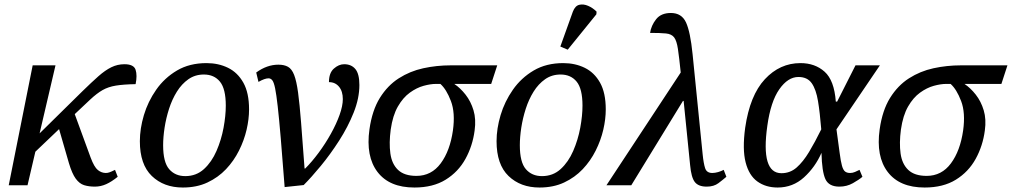

<svg xmlns="http://www.w3.org/2000/svg" viewBox="-20 -828 4522 858"><path d="M19 0 126 -536H228L157 -232L349 -421Q390 -461 420 -487.5Q450 -514 477.5 -527.5Q505 -541 536 -541Q578 -541 586 -516Q594 -491 586 -452Q532 -451 498 -445.5Q464 -440 438.5 -425.5Q413 -411 383 -383L314 -318L385 -124Q401 -81 417.5 -68Q434 -55 453 -55Q461 -55 469.5 -58Q478 -61 494 -69L506 -38Q479 -16 454.5 -5Q430 6 404 6Q377 6 356 -0.5Q335 -7 318.5 -29.5Q302 -52 288 -99L244 -251L138 -150L103 0Z M797 10Q712 10 658.5 -41.5Q605 -93 605 -197Q605 -253 623 -313.5Q641 -374 678 -427Q715 -480 771 -513Q827 -546 903 -546Q956 -546 999 -525Q1042 -504 1067.5 -458.5Q1093 -413 1093 -339Q1093 -296 1082 -248.5Q1071 -201 1048 -155Q1025 -109 990 -72Q955 -35 907 -12.5Q859 10 797 10ZM808 -41Q857 -41 891.5 -72.5Q926 -104 947.5 -153.5Q969 -203 979 -257Q989 -311 989 -356Q989 -431 963 -463Q937 -495 891 -495Q852 -495 822 -474Q792 -453 770.5 -418.5Q749 -384 735.5 -342Q722 -300 715.5 -257.5Q709 -215 709 -179Q709 -103 736 -72Q763 -41 808 -41Z M1125 -504Q1173 -539 1224 -539Q1250 -539 1267 -529.5Q1284 -520 1294.5 -493Q1305 -466 1312 -414.5Q1319 -363 1325.5 -280Q1332 -197 1341 -75H1344Q1374 -105 1404 -145.5Q1434 -186 1458.5 -230Q1483 -274 1497.5 -314.5Q1512 -355 1512 -385Q1512 -420 1495 -440.5Q1478 -461 1450 -461Q1450 -502 1472 -521.5Q1494 -541 1518 -541Q1550 -541 1568 -519.5Q1586 -498 1586 -448Q1586 -389 1560.5 -325Q1535 -261 1495.5 -199.5Q1456 -138 1413.5 -86.5Q1371 -35 1337 -1L1252 8Q1242 -124 1234.5 -212Q1227 -300 1221 -353Q1215 -406 1209.5 -433Q1204 -460 1197 -469Q1190 -478 1180 -478Q1163 -478 1135 -462Z M1832 10Q1720 10 1667 -59.5Q1614 -129 1631 -250Q1643 -335 1677.5 -390.5Q1712 -446 1762 -478Q1812 -510 1871.5 -523Q1931 -536 1994 -536H2202L2175 -453H2010Q2037 -435 2060.5 -405Q2084 -375 2096 -335Q2108 -295 2101 -245Q2092 -176 2060 -118Q2028 -60 1971.5 -25Q1915 10 1832 10ZM1841 -42Q1908 -42 1949.5 -98Q1991 -154 2004 -245Q2015 -324 1995 -376.5Q1975 -429 1948 -453H1928Q1904 -453 1873 -444.5Q1842 -436 1811.5 -414Q1781 -392 1758 -352Q1735 -312 1726 -249Q1718 -189 1724.5 -142Q1731 -95 1759 -68.5Q1787 -42 1841 -42Z M2391 10Q2306 10 2252.5 -41.5Q2199 -93 2199 -197Q2199 -253 2217 -313.5Q2235 -374 2272 -427Q2309 -480 2365 -513Q2421 -546 2497 -546Q2550 -546 2593 -525Q2636 -504 2661.5 -458.5Q2687 -413 2687 -339Q2687 -296 2676 -248.5Q2665 -201 2642 -155Q2619 -109 2584 -72Q2549 -35 2501 -12.5Q2453 10 2391 10ZM2402 -41Q2451 -41 2485.5 -72.5Q2520 -104 2541.5 -153.5Q2563 -203 2573 -257Q2583 -311 2583 -356Q2583 -431 2557 -463Q2531 -495 2485 -495Q2446 -495 2416 -474Q2386 -453 2364.5 -418.5Q2343 -384 2329.5 -342Q2316 -300 2309.5 -257.5Q2303 -215 2303 -179Q2303 -103 2330 -72Q2357 -41 2402 -41ZM2517 -606 2484 -620 2540 -776Q2550 -802 2568.5 -806.5Q2587 -811 2608 -802Q2629 -793 2646 -776L2645 -764Z M2690 0 3022 -504Q3015 -572 3009.5 -609Q3004 -646 2992.5 -661Q2981 -676 2956 -678.5Q2931 -681 2885 -681Q2890 -714 2912 -742Q2934 -770 2978 -770Q3026 -770 3045.5 -728Q3065 -686 3075 -586L3120 -138Q3124 -98 3131 -76.5Q3138 -55 3163 -55Q3175 -55 3189 -59Q3203 -63 3214 -69L3226 -38Q3211 -25 3190.5 -9.5Q3170 6 3138 6Q3101 6 3085 -14.5Q3069 -35 3064 -90L3035 -377H3032L2801 0Z M3455 10Q3402 10 3364.5 -17Q3327 -44 3312 -102.5Q3297 -161 3310 -257Q3331 -402 3398 -474Q3465 -546 3557 -546Q3622 -546 3665 -507.5Q3708 -469 3715 -374H3721L3803 -536H3912L3718 -250Q3727 -185 3732 -146Q3737 -107 3742.5 -87.5Q3748 -68 3756.5 -61.5Q3765 -55 3779 -55Q3790 -55 3800.5 -59.5Q3811 -64 3821 -69L3834 -38Q3819 -25 3791.5 -9.5Q3764 6 3731 6Q3684 6 3668.5 -27.5Q3653 -61 3651 -145Q3623 -81 3573 -35.5Q3523 10 3455 10ZM3472 -54Q3511 -54 3540 -79.5Q3569 -105 3595.5 -149Q3622 -193 3650 -250Q3644 -324 3635.5 -376Q3627 -428 3607.5 -456Q3588 -484 3548 -484Q3501 -484 3462.5 -429Q3424 -374 3409 -266Q3379 -54 3472 -54Z M4112 10Q4000 10 3947 -59.5Q3894 -129 3911 -250Q3923 -335 3957.5 -390.5Q3992 -446 4042 -478Q4092 -510 4151.5 -523Q4211 -536 4274 -536H4482L4455 -453H4290Q4317 -435 4340.5 -405Q4364 -375 4376 -335Q4388 -295 4381 -245Q4372 -176 4340 -118Q4308 -60 4251.5 -25Q4195 10 4112 10ZM4121 -42Q4188 -42 4229.5 -98Q4271 -154 4284 -245Q4295 -324 4275 -376.5Q4255 -429 4228 -453H4208Q4184 -453 4153 -444.5Q4122 -436 4091.5 -414Q4061 -392 4038 -352Q4015 -312 4006 -249Q3998 -189 4004.5 -142Q4011 -95 4039 -68.5Q4067 -42 4121 -42Z"/></svg>

Font: NotoSerif-Italic
Style: Regular
Weight: 400
Italic angle: -12°
Designer: Monotype Design Team
Foundry: Monotype Imaging Inc.
Version: Version 2.007; ttfautohint (v1.8) -l 8 -r 50 -G 200 -x 14 -D